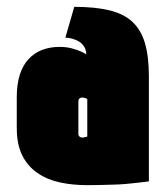

<svg xmlns="http://www.w3.org/2000/svg" viewBox="-20 -530 492 561"><path d="M232 -371Q227 -375 215.5 -380Q204 -385 188.5 -389Q173 -393 154 -393Q127 -393 104 -384.5Q81 -376 64 -358Q47 -340 38 -312Q29 -284 29 -246V-156Q29 -108 45 -76Q61 -44 89.5 -24.5Q118 -5 155 3Q192 11 235 11Q255 11 274 10.5Q293 10 311.5 9.5Q330 9 347.5 7.5Q365 6 382 4Q399 2 415 0V-307Q415 -365 403.5 -404Q392 -443 366.5 -466.5Q341 -490 299 -500Q257 -510 197 -510L171 -420Q180 -420 191 -417Q202 -414 211 -408.5Q220 -403 226 -393.5Q232 -384 232 -371ZM235 -240V-131Q235 -131 234 -130.5Q233 -130 232 -130Q231 -130 229 -129.5Q227 -129 225.5 -128.5Q224 -128 222 -128Q219 -128 217 -128.5Q215 -129 213 -130.5Q211 -132 210 -134Q209 -136 209 -138V-232Q209 -235 209.5 -237.5Q210 -240 211.5 -241.5Q213 -243 215 -244Q217 -245 220 -245Q223 -245 225.5 -244.5Q228 -244 230.5 -243Q233 -242 235 -240Z"/></svg>

Font: Advent Pro Black
Style: Regular
Weight: 900
Version: Version 3.000